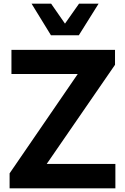

<svg xmlns="http://www.w3.org/2000/svg" viewBox="-20 -1020 679 1040"><path d="M256 -829H407L514 -1000H408L332 -892L257 -1000H151ZM605 -132H233L603 -669V-750H42V-619H401L32 -81V0H605Z"/></svg>

Font: Oakes Bold
Style: Regular
Weight: 700
Designer: Samuel Oakes
Foundry: Samuel Oakes
Version: Version 1.003;PS 001.003;hotconv 1.0.88;makeotf.lib2.5.64775